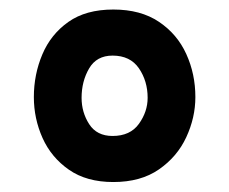

<svg xmlns="http://www.w3.org/2000/svg" viewBox="-20 -896 469 393"><path d="M211.9 -523.4Q157.2 -523.4 121.1 -548.6Q85 -573.7 67.1 -613.5Q49.3 -653.3 49.3 -697.3Q49.3 -743.7 66.7 -784.7Q84 -825.7 119.9 -851.1Q155.8 -876.5 211.9 -876.5Q268.1 -876.5 305.4 -851.3Q342.8 -826.2 361.3 -785.4Q379.9 -744.6 379.9 -697.3Q379.9 -655.3 361.3 -615.2Q342.8 -575.2 305.4 -549.3Q268.1 -523.4 211.9 -523.4ZM210.4 -617.7Q246.6 -617.7 264.4 -642.6Q282.2 -667.5 282.2 -695.8Q282.2 -730 264.4 -756.1Q246.6 -782.2 210.4 -782.2Q177.7 -782.2 162.4 -755.9Q147 -729.5 147 -695.8Q147 -666 162.6 -641.8Q178.2 -617.7 210.4 -617.7Z"/></svg>

Font: Fjalla One
Style: Regular
Weight: 400
Designer: Irina Smirnova, Eben Sorkin
Foundry: Sorkin Type
Version: Version 1.002; ttfautohint (v1.8.4.7-5d5b);gftools[0.9.25]